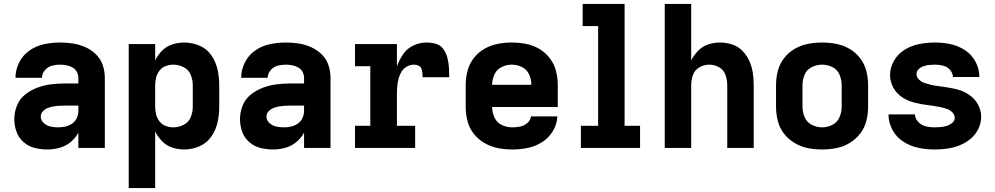

<svg xmlns="http://www.w3.org/2000/svg" viewBox="-20 -755 5080 980"><path d="M221 8Q253 8 284 -0.5Q315 -9 340 -29.5Q365 -50 380 -78V0H515V-357Q515 -391 504.5 -422.5Q494 -454 470 -477.5Q446 -501 415.5 -514.5Q385 -528 352.5 -533Q320 -538 286 -538Q246 -538 205.5 -529.5Q165 -521 131 -497.5Q97 -474 78 -436.5Q59 -399 59 -358H194Q195 -380 209.5 -397Q224 -414 244.5 -419.5Q265 -425 286 -425Q303 -425 319 -422Q335 -419 349.5 -411Q364 -403 372 -388.5Q380 -374 380 -357V-329H311Q275 -329 239.5 -324.5Q204 -320 170.5 -307.5Q137 -295 108.5 -272.5Q80 -250 66.5 -216Q53 -182 53 -147Q53 -114 64 -83Q75 -52 100 -30Q125 -8 157 0Q189 8 221 8ZM276 -105Q257 -105 238 -109Q219 -113 203.5 -127Q188 -141 188 -160Q188 -175 198.5 -186.5Q209 -198 223 -203.5Q237 -209 251.5 -211.5Q266 -214 281 -215Q296 -216 311 -216H380V-189Q380 -170 372 -152.5Q364 -135 348 -124Q332 -113 313.5 -109Q295 -105 276 -105Z M637 205H772V-84Q786 -56 808 -33.5Q830 -11 860 -1.5Q890 8 921 8Q961 8 998.5 -8.5Q1036 -25 1059 -58.5Q1082 -92 1090.5 -131Q1099 -170 1099 -210V-320Q1099 -360 1090.5 -399.5Q1082 -439 1059 -472.5Q1036 -506 998.5 -522Q961 -538 921 -538Q890 -538 860 -528.5Q830 -519 808 -497Q786 -475 772 -447V-530H637ZM865 -105Q845 -105 826 -112Q807 -119 794.5 -135Q782 -151 777 -170.5Q772 -190 772 -210V-320Q772 -340 777 -359.5Q782 -379 794.5 -395Q807 -411 826 -418Q845 -425 865 -425Q892 -425 917.5 -412Q943 -399 953.5 -373Q964 -347 964 -320V-210Q964 -183 953.5 -157Q943 -131 917.5 -118Q892 -105 865 -105Z M1373 8Q1405 8 1436 -0.5Q1467 -9 1492 -29.5Q1517 -50 1532 -78V0H1667V-357Q1667 -391 1656.5 -422.5Q1646 -454 1622 -477.5Q1598 -501 1567.5 -514.5Q1537 -528 1504.5 -533Q1472 -538 1438 -538Q1398 -538 1357.5 -529.5Q1317 -521 1283 -497.5Q1249 -474 1230 -436.5Q1211 -399 1211 -358H1346Q1347 -380 1361.5 -397Q1376 -414 1396.5 -419.5Q1417 -425 1438 -425Q1455 -425 1471 -422Q1487 -419 1501.5 -411Q1516 -403 1524 -388.5Q1532 -374 1532 -357V-329H1463Q1427 -329 1391.5 -324.5Q1356 -320 1322.5 -307.5Q1289 -295 1260.5 -272.5Q1232 -250 1218.5 -216Q1205 -182 1205 -147Q1205 -114 1216 -83Q1227 -52 1252 -30Q1277 -8 1309 0Q1341 8 1373 8ZM1428 -105Q1409 -105 1390 -109Q1371 -113 1355.5 -127Q1340 -141 1340 -160Q1340 -175 1350.5 -186.5Q1361 -198 1375 -203.5Q1389 -209 1403.5 -211.5Q1418 -214 1433 -215Q1448 -216 1463 -216H1532V-189Q1532 -170 1524 -152.5Q1516 -135 1500 -124Q1484 -113 1465.5 -109Q1447 -105 1428 -105Z M1792 0H2099V-113H2006V-281Q2006 -300 2008 -318.5Q2010 -337 2015 -355.5Q2020 -374 2030 -390Q2040 -406 2057 -415.5Q2074 -425 2093 -425Q2104 -425 2115 -420.5Q2126 -416 2130.5 -405.5Q2135 -395 2136 -383.5Q2137 -372 2137 -361H2273Q2273 -385 2271.5 -410Q2270 -435 2264 -458.5Q2258 -482 2244 -503Q2230 -524 2206 -531Q2182 -538 2157 -538Q2122 -538 2089.5 -522.5Q2057 -507 2037 -477.5Q2017 -448 2006 -415V-530H1792V-417H1870V-113H1792Z M2595 8Q2635 8 2674 0Q2713 -8 2747 -29.5Q2781 -51 2802 -86Q2823 -121 2825 -161H2690Q2688 -141 2671.5 -127Q2655 -113 2635 -109Q2615 -105 2595 -105Q2567 -105 2541.5 -117Q2516 -129 2504 -155Q2492 -181 2492 -209H2827V-320Q2827 -357 2818 -392.5Q2809 -428 2786.5 -457.5Q2764 -487 2732.5 -505.5Q2701 -524 2665 -531Q2629 -538 2592 -538Q2556 -538 2520 -531Q2484 -524 2452 -505.5Q2420 -487 2397.5 -457.5Q2375 -428 2366 -392.5Q2357 -357 2357 -320V-210Q2357 -173 2366 -137.5Q2375 -102 2398 -72.5Q2421 -43 2453.5 -24.5Q2486 -6 2522 1Q2558 8 2595 8ZM2692 -322H2492Q2492 -349 2503.5 -374.5Q2515 -400 2540 -412.5Q2565 -425 2592 -425Q2619 -425 2644.5 -412.5Q2670 -400 2681 -374.5Q2692 -349 2692 -322Z M2945 0H3247V-113H3168V-735H2954V-622H3033V-113H2945Z M3373 0H3508V-320Q3508 -347 3517 -372.5Q3526 -398 3550 -411.5Q3574 -425 3600 -425Q3627 -425 3650.5 -411.5Q3674 -398 3683 -372.5Q3692 -347 3692 -320V0H3827V-320Q3827 -352 3822.5 -383Q3818 -414 3805 -443Q3792 -472 3770 -495Q3748 -518 3717.5 -528Q3687 -538 3656 -538Q3625 -538 3595.5 -528.5Q3566 -519 3544 -496.5Q3522 -474 3508 -447V-735H3373Z M4176 8Q4213 8 4249 1Q4285 -6 4316.5 -25Q4348 -44 4370.5 -73Q4393 -102 4402 -138Q4411 -174 4411 -210V-320Q4411 -357 4402 -392.5Q4393 -428 4370.5 -457.5Q4348 -487 4316.5 -505.5Q4285 -524 4249 -531Q4213 -538 4176 -538Q4140 -538 4104 -531Q4068 -524 4036 -505.5Q4004 -487 3981.5 -457.5Q3959 -428 3950 -392.5Q3941 -357 3941 -320V-210Q3941 -174 3950 -138Q3959 -102 3981.5 -73Q4004 -44 4036 -25Q4068 -6 4104 1Q4140 8 4176 8ZM4176 -105Q4149 -105 4123.5 -118Q4098 -131 4087 -157Q4076 -183 4076 -210V-320Q4076 -348 4087 -374Q4098 -400 4123.5 -412.5Q4149 -425 4176 -425Q4204 -425 4229 -412.5Q4254 -400 4265 -374Q4276 -348 4276 -320V-210Q4276 -183 4265 -157Q4254 -131 4229 -118Q4204 -105 4176 -105Z M4750 8Q4783 8 4815 3.5Q4847 -1 4877.5 -13Q4908 -25 4933.5 -46Q4959 -67 4973.5 -97Q4988 -127 4988 -159Q4988 -176 4983.5 -192.5Q4979 -209 4971 -223.5Q4963 -238 4951 -250.5Q4939 -263 4925.5 -272Q4912 -281 4896.5 -288Q4881 -295 4864.5 -299Q4848 -303 4831.5 -306Q4815 -309 4798.5 -311.5Q4782 -314 4765.5 -316Q4749 -318 4732.5 -322Q4716 -326 4700 -331Q4684 -336 4671 -348.5Q4658 -361 4658 -377Q4658 -392 4669.5 -402.5Q4681 -413 4695 -417.5Q4709 -422 4723.5 -423.5Q4738 -425 4753 -425Q4773 -425 4793.5 -420Q4814 -415 4828.5 -399Q4843 -383 4844 -362H4979Q4979 -403 4959.5 -439.5Q4940 -476 4906 -498.5Q4872 -521 4832.5 -529.5Q4793 -538 4753 -538Q4713 -538 4673.5 -530.5Q4634 -523 4599.5 -502.5Q4565 -482 4544 -446.5Q4523 -411 4523 -371Q4523 -354 4527.5 -338Q4532 -322 4540 -307Q4548 -292 4559.5 -280Q4571 -268 4585 -258.5Q4599 -249 4614.5 -242.5Q4630 -236 4646.5 -231.5Q4663 -227 4679.5 -224Q4696 -221 4712.5 -219Q4729 -217 4745.5 -214.5Q4762 -212 4778.5 -208.5Q4795 -205 4811 -200Q4827 -195 4840 -182.5Q4853 -170 4853 -153Q4853 -138 4840 -127.5Q4827 -117 4812 -112.5Q4797 -108 4781.5 -106.5Q4766 -105 4750 -105Q4728 -105 4706 -110Q4684 -115 4667.5 -132Q4651 -149 4650 -171H4515Q4515 -129 4535.5 -91.5Q4556 -54 4591.5 -31.5Q4627 -9 4668 -0.5Q4709 8 4750 8Z"/></svg>

Font: Iosevka Sparkle Extrabold
Style: Regular
Weight: 800
Designer: Belleve Invis
Foundry: Belleve Invis
Version: Version 4.5.0; ttfautohint (v1.8.3)